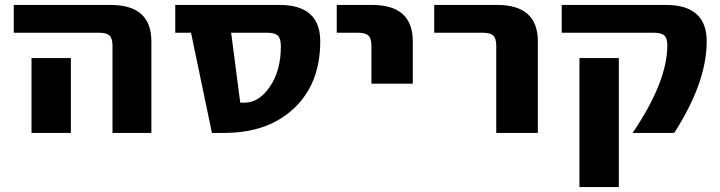

<svg xmlns="http://www.w3.org/2000/svg" viewBox="-20 -540 2927 780"><path d="M268 -304V-160V0H108V-160V-304ZM36 -407V-520H429Q595 -520 595 -372V0H437V-354Q437 -384 425 -395.5Q413 -407 383 -407Z M756 -407H692V-520H1115Q1281 -520 1281 -372Q1281 -201 1175 -100.5Q1069 0 890 0H841ZM919 -407 956 -123H974Q1032 -123 1076.5 -188Q1121 -253 1121 -352Q1121 -383 1109 -395Q1097 -407 1067 -407Z M1348 -407V-520H1491Q1657 -520 1657 -372V-200H1489V-354Q1489 -384 1476.5 -395.5Q1464 -407 1434 -407Z M1744 -407V-520H1999Q2165 -520 2165 -372V0H1996V-354Q1996 -384 1984 -395.5Q1972 -407 1942 -407Z M2334 220V-304H2494V220ZM2851 -372Q2851 -205 2719 0H2550Q2691 -208 2691 -356Q2691 -384 2679 -395.5Q2667 -407 2637 -407H2262V-520H2685Q2851 -520 2851 -372Z"/></svg>

Font: M PLUS 1p ExtraBold
Style: Regular
Weight: 800
Version: Version 1.062